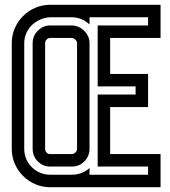

<svg xmlns="http://www.w3.org/2000/svg" viewBox="-20 -780 708 800"><path d="M189 -622Q181 -622 174.5 -615.5Q168 -609 168 -600V-160Q168 -152 173.5 -145Q179 -138 189 -138H279Q287 -138 294 -144.5Q301 -151 301 -160V-600Q301 -608 294.5 -614.5Q288 -621 279 -622ZM279 -674Q310 -673 331.5 -651Q353 -629 353 -600V-160Q353 -129 331.5 -107.5Q310 -86 279 -86H189Q159 -86 137.5 -107.5Q116 -129 116 -160V-600Q116 -631 138 -652.5Q160 -674 189 -674ZM189 0Q156 0 127 -12.5Q98 -25 76 -47Q54 -69 41.5 -98Q29 -127 29 -160V-600Q29 -633 41.5 -662Q54 -691 76 -713Q98 -735 127 -747.5Q156 -760 189 -760H649V-622H439V-472H597V-334H439V-138H649V0ZM353 -52H597V-86H387V-386H545V-420H387V-674H597V-708H353V-678Q321 -708 279 -708H189Q166 -707 146.5 -698Q127 -689 112.5 -675Q98 -661 89.5 -641.5Q81 -622 81 -600V-160Q81 -137 89.5 -117.5Q98 -98 112.5 -83.5Q127 -69 146.5 -60.5Q166 -52 189 -52H279Q301 -52 320 -59.5Q339 -67 353 -80Z"/></svg>

Font: Aurach Bi
Style: Regular
Weight: 400
Designer: Peter Wiegel
Foundry: Peter Wiegel
Version: Version 1.002